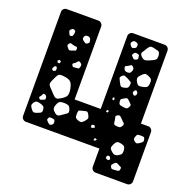

<svg xmlns="http://www.w3.org/2000/svg" viewBox="-145 -840 1108 1121"><g transform="rotate(20 409.5 -280.0)"><path d="M566 140Q555 140 547 132Q539 124 539 113V0H82Q71 0 63 -8Q55 -16 55 -27V-673Q55 -685 63 -692.5Q71 -700 82 -700H278Q289 -700 297 -692Q305 -684 305 -673V-220H467V-673Q467 -684 475 -692Q483 -700 494 -700H690Q701 -700 709 -692Q717 -684 717 -673V-220H762Q773 -220 781 -212Q789 -204 789 -193V113Q789 124 781 132Q773 140 762 140ZM678 -630Q676 -650 664.5 -653.5Q653 -657 634 -661Q619 -664 612.5 -659Q606 -654 598 -641Q589 -624 581.5 -614.5Q574 -605 587 -590Q601 -575 612.5 -576Q624 -577 643 -586Q663 -594 671.5 -601.5Q680 -609 678 -630ZM542 -639Q542 -649 538.5 -652Q535 -655 526 -658Q512 -662 504 -650Q499 -644 500 -639.5Q501 -635 506 -628Q511 -621 515 -619Q519 -617 527 -620Q535 -623 538.5 -626.5Q542 -630 542 -639ZM166 -601Q158 -605 154 -603Q150 -601 144 -596Q139 -591 139 -587.5Q139 -584 142 -577Q146 -570 147.5 -565Q149 -560 157 -561Q166 -562 168 -566.5Q170 -571 172 -579Q173 -588 173 -592.5Q173 -597 166 -601ZM572 -574Q571 -584 570 -589Q569 -594 560 -596Q550 -599 544.5 -597Q539 -595 534 -586Q529 -578 533.5 -574Q538 -570 544 -563Q550 -556 560 -560Q567 -563 570 -565.5Q573 -568 572 -574ZM252 -594Q243 -594 238.5 -592Q234 -590 230 -581Q227 -572 229.5 -568Q232 -564 239 -558Q247 -552 251.5 -550Q256 -548 264 -553Q272 -558 273 -563.5Q274 -569 271 -578Q267 -593 252 -594ZM557 -518Q550 -524 546 -521Q542 -518 535 -513Q526 -508 519.5 -505.5Q513 -503 516 -493Q519 -482 524.5 -478Q530 -474 542 -474Q553 -474 557 -478.5Q561 -483 565 -493Q568 -502 566 -507Q564 -512 557 -518ZM216 -502Q215 -513 207.5 -513Q200 -513 188 -516Q179 -519 173.5 -520.5Q168 -522 162 -514Q156 -505 158.5 -500Q161 -495 168 -487Q173 -480 178 -479.5Q183 -479 191 -482Q202 -487 209.5 -488.5Q217 -490 216 -502ZM664 -496Q649 -503 640.5 -500.5Q632 -498 620 -485Q608 -473 606 -464Q604 -455 612 -441Q620 -426 628.5 -423.5Q637 -421 654 -425Q670 -428 677 -433.5Q684 -439 686 -455Q688 -473 684 -481Q680 -489 664 -496ZM554 -441Q542 -447 534 -449.5Q526 -452 516 -442Q506 -432 509.5 -425Q513 -418 519 -405Q525 -394 529 -387.5Q533 -381 546 -382Q562 -385 570 -389Q578 -393 580 -409Q583 -424 575.5 -428.5Q568 -433 554 -441ZM260 -436Q252 -440 248 -435.5Q244 -431 238 -424Q231 -418 225.5 -415Q220 -412 224 -404Q228 -395 233.5 -395Q239 -395 249 -396Q259 -397 264 -398Q269 -399 271 -409Q274 -420 271.5 -425Q269 -430 260 -436ZM154 -401 144 -407 134 -401 137 -388H151ZM625 -392Q619 -393 617.5 -389.5Q616 -386 612 -381Q608 -374 613 -369Q617 -364 619.5 -361.5Q622 -359 627 -361Q637 -365 636 -377Q635 -389 625 -392ZM137 -364Q131 -365 129 -362Q127 -359 124 -354Q122 -349 120.5 -346Q119 -343 123 -339Q127 -334 130.5 -334.5Q134 -335 139 -337Q146 -340 145 -350Q144 -356 143.5 -359.5Q143 -363 137 -364ZM609 -318Q601 -326 596 -329.5Q591 -333 581 -328Q568 -321 561 -316Q554 -311 557 -296Q559 -282 567 -279.5Q575 -277 590 -275Q603 -273 609 -275.5Q615 -278 621 -290Q626 -300 621.5 -305Q617 -310 609 -318ZM197 -326Q170 -330 162 -316.5Q154 -303 143 -278Q134 -259 139 -249.5Q144 -240 159 -226Q171 -214 179.5 -204Q188 -194 197.5 -190.5Q207 -187 222 -196Q250 -211 258 -225.5Q266 -240 260 -271Q254 -302 241 -312.5Q228 -323 197 -326ZM518 -312 510 -304 512 -295 522 -293 523 -302ZM510 -230 503 -224 501 -215 511 -214 516 -221ZM604 -205Q595 -214 589.5 -219Q584 -224 573 -219Q561 -213 563 -205.5Q565 -198 567 -186Q569 -175 569.5 -168Q570 -161 582 -158Q597 -156 605 -157Q613 -158 621 -171Q627 -184 620 -189.5Q613 -195 604 -205ZM130 -189Q122 -191 120.5 -186.5Q119 -182 115 -175Q111 -169 107.5 -165.5Q104 -162 108 -157Q113 -150 117.5 -150.5Q122 -151 129 -154Q137 -157 141 -159Q145 -161 145 -170Q144 -185 130 -189ZM297 -152Q291 -171 281.5 -175.5Q272 -180 253 -180Q234 -180 226 -174.5Q218 -169 212 -152Q206 -134 209.5 -125Q213 -116 227 -105Q240 -96 248.5 -99.5Q257 -103 270 -113Q284 -123 293 -129Q302 -135 297 -152ZM407 -169Q400 -180 393 -178.5Q386 -177 373 -174Q361 -171 354 -169Q347 -167 346 -154Q345 -138 346.5 -128.5Q348 -119 363 -113Q380 -106 388.5 -110Q397 -114 408 -128Q418 -140 416.5 -148Q415 -156 407 -169ZM766 -141Q763 -152 756 -153Q749 -154 738 -154Q728 -154 722.5 -152.5Q717 -151 714 -142Q709 -130 709 -123.5Q709 -117 719 -109Q728 -102 734.5 -103.5Q741 -105 751 -112Q761 -119 765 -124.5Q769 -130 766 -141ZM126 -129Q111 -133 102.5 -132.5Q94 -132 85 -119Q77 -106 79.5 -98.5Q82 -91 92 -78Q100 -68 107 -67.5Q114 -67 127 -72Q140 -77 146.5 -81Q153 -85 153 -99Q152 -114 146 -119.5Q140 -125 126 -129ZM464 -119 449 -115V-99L462 -100L473 -107ZM219 -72Q211 -73 206 -72.5Q201 -72 197 -65Q193 -57 195.5 -52.5Q198 -48 204 -42Q211 -36 215.5 -33Q220 -30 228 -35Q236 -39 237.5 -44Q239 -49 238 -59Q236 -67 232 -69Q228 -71 219 -72ZM641 -72Q627 -74 621 -69.5Q615 -65 608 -52Q602 -39 600.5 -31Q599 -23 610 -12Q622 0 630.5 3Q639 6 655 -1Q671 -10 674.5 -18.5Q678 -27 676 -44Q673 -60 665.5 -64.5Q658 -69 641 -72ZM498 -49 490 -44V-34L500 -35L507 -43ZM616 29Q611 20 603 21Q594 23 593 33Q592 39 594.5 40.5Q597 42 602 44Q610 48 615 43Q621 37 616 29ZM675 50Q667 45 662.5 44.5Q658 44 651 50Q643 58 639 62.5Q635 67 639 77Q644 87 650 87.5Q656 88 667 87Q679 86 686 85Q693 84 695 72Q698 61 691.5 58Q685 55 675 50Z"/></g></svg>

Font: Rubik Moonrocks
Style: Regular
Weight: 400
Designer: Hubert and Fischer, NaN
Foundry: Hubert and Fischer, NaN
Version: Version 2.200